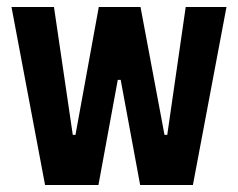

<svg xmlns="http://www.w3.org/2000/svg" viewBox="-20 -530 682 550"><path d="M109.1 0 12.9 -510H134.6L188.5 -143.7H196.2L263 -510H382.5L451.2 -143.7H459.1L512 -510H628.8L532.6 0H381.5L325.7 -301.3H317.4L262 0Z"/></svg>

Font: Saira Thin Condensed
Style: Regular
Weight: 100
Width: 3
Version: Version 1.101